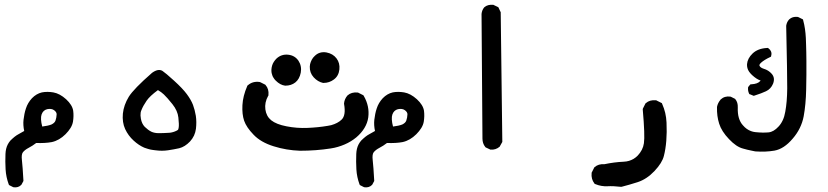

<svg xmlns="http://www.w3.org/2000/svg" viewBox="-20 -461 3540 821"><path d="M35.6 338.9 22 332 18.6 330.1 17.1 326.7Q11.7 312 8.3 296.1Q4.9 280.3 3.9 263.2Q2 230.5 3.4 197.3Q3.9 185.5 6.3 175.3Q8.8 165 13.4 156.2Q18.1 147.5 24.4 140.1Q29.3 135.3 33.7 131.3Q38.1 127.4 42.5 123.8Q46.9 120.1 51.3 117.4Q55.7 114.7 60.1 112.3Q71.8 106.4 83.5 99.1Q78.1 73.7 80.6 51.3Q82 38.6 84.5 26.6Q86.9 14.6 90.8 2.9Q98.6 -21.5 116.7 -41Q135.7 -60.5 159.2 -65.9Q181.6 -70.3 208 -65.9Q235.8 -61 262.7 -36.6Q275.9 -24.4 283.4 -12.2Q291 0 293 12.7Q295.9 35.2 292 59.6Q289.6 73.2 281.5 86.4Q273.4 99.6 260.3 112.8Q233.4 139.6 201.7 146.5Q173.3 151.9 134.8 150.4Q119.1 162.6 102.1 171.4Q86.4 179.7 78.1 189.9Q70.8 199.2 73.7 223.6Q75.2 237.8 76.9 259.5Q78.6 281.2 80.1 310.1V313L79.1 314.9L72.3 327.6L71.3 329.1L70.3 330.1Q58.1 342.3 38.6 339.8L37.1 339.4ZM200.2 71.3Q213.9 64.5 217.3 54.7Q221.7 42 222.2 28.3Q222.7 18.6 211.4 10.3Q200.2 2 181.6 5.9Q164.1 10.3 157.7 28.8Q154.8 37.1 155.5 50.5Q156.2 64 160.6 80.1Q172.9 78.6 182.9 76.4Q192.9 74.2 200.2 71.3Z M644.5 181.6Q640.6 181.2 637.2 180.7Q633.8 180.2 630.4 179.7Q627 179.2 623.5 178.5Q620.1 177.7 616.7 176.8Q613.3 175.8 609.9 174.8Q606.4 173.8 603.3 172.6Q600.1 171.4 596.7 170.4Q585.4 165.5 574 158Q562.5 150.4 551.3 140.1Q528.3 119.1 515.1 90.8Q502 62 505.4 24.9Q509.3 -12.2 530.8 -47.4Q552.2 -81.5 629.4 -148.9L629.9 -149.4Q656.7 -168.9 674.8 -157.7Q687.5 -149.4 724.1 -116.2Q761.2 -82.5 778.8 -58.6Q796.9 -34.2 805.2 -12.7Q813 8.3 817.4 34.2Q821.3 60.5 817.9 89.4Q815.9 105 809.6 118.7Q803.2 132.3 792.5 144Q770.5 167 746.1 172.9Q724.6 177.7 698.7 181.6Q672.4 185.5 644.5 181.6ZM739.7 95.2Q740.7 94.7 741.5 93.5Q742.2 92.3 742.9 89.8Q743.7 87.4 744.1 84Q746.1 72.3 742.7 41.5Q741.2 27.3 734.9 12.9Q728.5 -1.5 717.3 -15.6Q693.8 -44.9 680.7 -57.1Q669.9 -67.4 655.3 -75.7Q620.6 -50.3 606.9 -30.3Q591.8 -8.3 585 9.3Q582.5 14.6 581.5 20.5Q580.6 26.4 580.8 33Q581.1 39.6 582.5 46.9Q586.4 68.4 599.1 81.5Q613.3 95.2 627 102.1Q640.6 108.4 658.7 108.4Q678.2 108.4 701.2 106.9Q704.6 106.9 707.8 106.4Q710.9 106 714.4 105.2Q717.8 104.5 720.9 103.5Q724.1 102.5 727.3 101.3Q730.5 100.1 733.6 98.6Q736.8 97.2 739.7 95.2Z M1262.7 183.6Q1204.6 181.6 1150.4 164.6Q1095.2 147.5 1064.5 115.2Q1033.7 83.5 1023.9 55.2Q1014.6 27.8 1016.6 -11.2Q1018.6 -50.3 1037.1 -92.8L1037.6 -94.7L1039.6 -96.2Q1060.5 -114.7 1090.3 -110.4L1091.8 -109.9L1093.3 -109.4L1112.8 -99.6L1114.7 -98.6L1115.7 -97.2Q1130.4 -80.6 1127.9 -54.7V-52.7L1126.5 -50.8Q1110.8 -22.5 1114.7 6.8Q1118.7 36.1 1139.6 53.2Q1161.6 70.8 1205.1 79.1Q1249.5 87.9 1294.9 85.9Q1340.8 84 1381.3 77.1Q1389.2 76.2 1396.2 74.2Q1403.3 72.3 1409.4 69.8Q1415.5 67.4 1421.1 64.5Q1426.8 61.5 1431.6 58.1Q1436.5 54.7 1440.4 50.8Q1460 32.7 1451.2 -16.6V-18.1V-19.5Q1452.1 -28.8 1455.8 -37.1Q1459.5 -45.4 1465.3 -52.2L1465.8 -52.7L1466.3 -53.2Q1482.9 -67.9 1508.8 -65.4H1510.7L1512.2 -64.5L1531.7 -54.7L1534.2 -53.2L1535.6 -50.8Q1561 -6.8 1554.7 41Q1551.3 64.9 1538.3 86.4Q1525.4 107.9 1503.4 126.5Q1492.2 135.7 1479.7 143.3Q1467.3 150.9 1453.6 156.7Q1439.9 162.6 1425 167Q1410.2 171.4 1394 173.8Q1331.1 183.6 1262.7 183.6ZM1199.2 -94.7Q1178.2 -97.2 1159.2 -116.2Q1157.2 -118.2 1155.5 -120.1Q1153.8 -122.1 1152.3 -124.3Q1150.9 -126.5 1149.4 -128.7Q1147.9 -130.9 1146.7 -133.1Q1145.5 -135.3 1144.8 -137.7Q1144 -140.1 1143.3 -142.6Q1142.6 -145 1141.8 -147.7Q1141.1 -150.4 1140.9 -152.8Q1140.6 -155.3 1140.6 -158Q1140.6 -160.6 1140.6 -163.6Q1141.1 -172.4 1143.6 -180.7Q1146 -189 1150.9 -196.5Q1155.8 -204.1 1162.1 -210.4Q1183.1 -230 1211.9 -227.1Q1240.7 -224.1 1256.3 -201.2Q1263.7 -189.9 1266.1 -177.2Q1268.6 -164.6 1266.1 -150.4Q1260.7 -122.6 1242.7 -108.4Q1225.1 -94.7 1200.2 -94.7H1199.7ZM1361.3 -106.4Q1338.9 -111.3 1321.3 -130.4Q1303.7 -149.9 1304.7 -176.3Q1304.7 -181.6 1305.9 -186.5Q1307.1 -191.4 1308.8 -196Q1310.5 -200.7 1313 -205.3Q1315.4 -210 1318.6 -214.1Q1321.8 -218.3 1325.7 -221.7Q1335.9 -231.9 1348.6 -235.6Q1361.3 -239.3 1376 -236.8Q1403.8 -231.4 1418.9 -211.4Q1434.1 -191.4 1431.2 -164.1Q1428.2 -136.2 1407.7 -121.1Q1388.2 -106.4 1363.3 -106.4H1362.3Z M1535.6 338.9 1522 332 1518.6 330.1 1517.1 326.7Q1511.7 312 1508.3 296.1Q1504.9 280.3 1503.9 263.2Q1502 230.5 1503.4 197.3Q1503.9 185.5 1506.3 175.3Q1508.8 165 1513.4 156.2Q1518.1 147.5 1524.4 140.1Q1529.3 135.3 1533.7 131.3Q1538.1 127.4 1542.5 123.8Q1546.9 120.1 1551.3 117.4Q1555.7 114.7 1560.1 112.3Q1571.8 106.4 1583.5 99.1Q1578.1 73.7 1580.6 51.3Q1582 38.6 1584.5 26.6Q1586.9 14.6 1590.8 2.9Q1598.6 -21.5 1616.7 -41Q1635.7 -60.5 1659.2 -65.9Q1681.6 -70.3 1708 -65.9Q1735.8 -61 1762.7 -36.6Q1775.9 -24.4 1783.4 -12.2Q1791 0 1793 12.7Q1795.9 35.2 1792 59.6Q1789.6 73.2 1781.5 86.4Q1773.4 99.6 1760.3 112.8Q1733.4 139.6 1701.7 146.5Q1673.3 151.9 1634.8 150.4Q1619.1 162.6 1602.1 171.4Q1586.4 179.7 1578.1 189.9Q1570.8 199.2 1573.7 223.6Q1575.2 237.8 1576.9 259.5Q1578.6 281.2 1580.1 310.1V313L1579.1 314.9L1572.3 327.6L1571.3 329.1L1570.3 330.1Q1558.1 342.3 1538.6 339.8L1537.1 339.4ZM1700.2 71.3Q1713.9 64.5 1717.3 54.7Q1721.7 42 1722.2 28.3Q1722.7 18.6 1711.4 10.3Q1700.2 2 1681.6 5.9Q1664.1 10.3 1657.7 28.8Q1654.8 37.1 1655.5 50.5Q1656.2 64 1660.6 80.1Q1672.9 78.6 1682.9 76.4Q1692.9 74.2 1700.2 71.3Z M2074.7 177.7 2058.1 169.9 2056.2 168.9 2054.7 167Q2048.8 159.7 2045.9 150.6Q2043 141.6 2043 131.8L2039.1 -400.4V-400.9V-401.4Q2039.6 -404.8 2040.3 -408.7Q2041 -412.6 2042.5 -416Q2043.9 -419.4 2045.7 -422.6Q2047.4 -425.8 2049.8 -428.7L2050.8 -429.7L2051.3 -430.2Q2058.6 -436.5 2068.1 -439Q2077.6 -441.4 2087.9 -440.4H2089.8L2091.3 -439.5L2107.9 -431.6L2110.8 -430.2L2112.3 -427.2L2120.1 -410.6L2121.1 -408.7V-406.2L2127.9 143.6V146L2126.5 148.4L2117.7 164.1L2117.2 165.5L2116.2 166.5Q2108.4 173.3 2098.6 176.5Q2088.9 179.7 2078.1 178.7H2076.2Z M2635.7 337.9Q2602.1 334 2578.1 335.4Q2551.3 336.9 2525.4 326.2L2522.9 325.2L2521.5 323.2Q2507.3 304.7 2509.8 279.3V277.3L2510.7 275.9L2520.5 256.3L2521.5 254.4L2522.9 253.4Q2539.1 239.3 2564 241.2Q2585 236.8 2605.5 234.1Q2626 231.4 2646.5 230.5Q2659.2 230 2669.7 226.8Q2680.2 223.6 2689.2 218.3Q2698.2 212.9 2706.1 205.1Q2717.8 192.9 2724.6 179.4Q2731.4 166 2733.4 151.4Q2738.3 119.6 2728.5 7.8V4.9L2729.5 2.4L2739.3 -17.1L2740.2 -19L2741.7 -20Q2758.3 -34.7 2784.2 -32.2H2786.1L2787.6 -31.2L2807.1 -21.5L2810.1 -20L2811.5 -16.6Q2819.8 2 2824.5 21.7Q2829.1 41.5 2830.1 63Q2832 104.5 2829.1 141.1Q2826.2 177.2 2818.8 205.6Q2811.5 235.4 2778.6 270.3Q2745.6 305.2 2706.5 317.9Q2669.9 329.6 2639.2 337.4L2637.2 337.9Z M3210 186.5Q3201.2 184.6 3192.4 182.9Q3183.6 181.2 3174.8 179Q3166 176.8 3157.2 174.3Q3128.4 167 3097.2 133.8Q3065.4 100.6 3055.2 67.9Q3044.9 35.6 3045.9 -2.4V-2.9V-3.9Q3049.3 -21 3061 -34.7V-35.2L3061.5 -35.6Q3078.6 -51.3 3103 -47.9L3104.5 -47.4L3106 -46.9L3121.6 -39.1L3123.5 -38.1L3124.5 -36.6Q3135.7 -22.9 3134.8 -1.5Q3133.8 23.9 3139.4 43Q3145 62 3156.7 74.7Q3164.6 84 3173.3 90.1Q3182.1 96.2 3191.2 99.6Q3200.2 103 3210 104Q3242.2 107.4 3266.6 105Q3288.1 103 3309.1 80.1Q3319.8 68.8 3327.1 53Q3334.5 37.1 3337.9 16.6Q3345.7 -25.4 3346.2 -83Q3346.2 -112.3 3345.2 -179Q3344.2 -245.6 3341.8 -349.6V-350.1V-351.1Q3344.2 -366.7 3354 -377.4L3354.5 -377.9L3355 -378.4Q3368.7 -391.1 3390.6 -388.7L3392.6 -388.2L3394 -387.7L3409.7 -379.9L3413.6 -377.9L3414.6 -373.5Q3419.4 -356 3422.1 -337.2Q3424.8 -318.4 3425.8 -298.8Q3426.3 -285.6 3426.8 -270.5Q3427.2 -255.4 3427.7 -238Q3428.2 -220.7 3428.2 -200.7Q3428.7 -141.6 3427.2 -78.1Q3425.8 -13.7 3416.5 36.6Q3411.6 62.5 3399.9 86.4Q3388.2 110.4 3369.6 131.8Q3332.5 175.8 3291.5 183.1Q3253.4 189.5 3211.4 186.5H3210.4ZM3199.2 -52.7 3187.5 -57.6 3184.1 -58.6 3182.6 -62Q3177.7 -72.3 3178.7 -85.9L3179.2 -88.9L3181.2 -91.3L3186 -97.2L3188.5 -100.1L3192.9 -100.6Q3219.7 -102.1 3230 -113.8L3232.4 -116.7Q3215.8 -121.6 3195.8 -140.1Q3188.5 -147 3183.3 -154.3Q3178.2 -161.6 3176 -169.9Q3173.8 -178.2 3174.3 -186.5Q3176.3 -211.4 3198.2 -232.4Q3220.7 -253.9 3260.3 -255.9H3263.7L3266.6 -253.9Q3273.9 -248.5 3277.1 -240.5Q3280.3 -232.4 3277.8 -223.6L3276.9 -218.8L3272.9 -216.8Q3260.3 -210.9 3250.5 -204.8Q3240.7 -198.7 3234.4 -192.9Q3229 -188 3227.8 -184.6Q3226.6 -181.2 3228 -179.2Q3231.9 -171.4 3245.6 -167Q3266.1 -161.1 3279.8 -145.5Q3295.4 -127.9 3285.6 -103Q3276.4 -80.6 3255.4 -70.8Q3246.1 -66.4 3233.9 -61.8Q3221.7 -57.1 3206.1 -52.2L3202.6 -51.3Z"/></svg>

Font: NaikaiFont
Style: Bold
Weight: 700
Version: Version 1.89